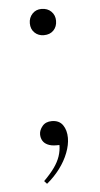

<svg xmlns="http://www.w3.org/2000/svg" viewBox="-50 -548 374 721"><g transform="rotate(-5 137.5 -188.0)"><path d="M98 140 88 129Q113 104 128 83Q143 62 150 41Q157 20 157 -1H144Q126 -1 113 -7Q100 -13 94 -23.5Q88 -34 88 -47Q88 -63 100.5 -78Q113 -93 136 -93Q164 -93 177.5 -73.5Q191 -54 191 -25Q191 1 179.5 31Q168 61 147 89Q126 117 98 140ZM135 -417Q114 -417 100 -430.5Q86 -444 86 -466Q86 -487 99.5 -501.5Q113 -516 134 -516Q157 -516 171 -502Q185 -488 185 -467Q185 -445 171.5 -431Q158 -417 135 -417Z"/></g></svg>

Font: Literata 60pt ExtraLight
Style: Regular
Weight: 250
Designer: Latin by Veronika Burian and Jose Scaglione. Greek by Irene Vlachou. Cyrillic by Vera Evstafieva.
Foundry: TypeTogether
Version: Version 3.103;gftools[0.9.29]